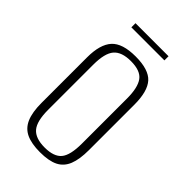

<svg xmlns="http://www.w3.org/2000/svg" viewBox="-189 -653 723 723"><g transform="rotate(45 172.0 -292.0)"><path d="M173 7Q128 7 100 -6Q72 -19 59 -49Q46 -79 46 -129V-371Q46 -440 74.5 -471.5Q103 -503 173 -503Q243 -503 270.5 -472.5Q298 -442 298 -371V-129Q298 -80 286 -50Q274 -20 247 -6.5Q220 7 173 7ZM173 -18Q222 -18 242 -42Q262 -66 262 -128V-368Q262 -426 243 -452Q224 -478 173 -478Q124 -478 103 -453.5Q82 -429 82 -368V-128Q82 -67 103 -42.5Q124 -18 173 -18ZM84 -569V-591H260V-569Z"/></g></svg>

Font: Alumni Sans Thin ExtraLight
Style: Regular
Weight: 250
Version: Version 1.018